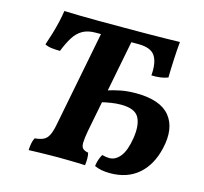

<svg xmlns="http://www.w3.org/2000/svg" viewBox="-100 -791 967 912"><g transform="rotate(15 383.0 -335.0)"><path d="M114.3 3Q115.3 -14.7 117.8 -29.6Q120.3 -44.5 127.4 -58.3Q155 -60.8 170.9 -68.8Q186.9 -76.8 196.7 -97.4Q206.4 -118 213.4 -157.3L306.6 -633.3H455.9L362.8 -157.3Q355.8 -118.5 355.5 -98.2Q355.2 -77.9 363.9 -69.6Q372.6 -61.3 390.6 -58.3Q393.7 -46.6 393.9 -30.4Q394.1 -14.1 391.6 3Q377.1 2 353.9 1.5Q330.6 1 305.5 0.5Q280.4 0 258.9 0Q237.3 0 211.5 0.5Q185.8 1 160 1.5Q134.3 2 114.3 3ZM515.1 9Q493 9 474.2 5.5Q455.4 2 438.8 -5.6Q440.4 -21.3 445.4 -36.5Q450.4 -51.7 458.1 -64.9Q468.4 -62 477.9 -60.7Q487.3 -59.5 493.7 -59.5Q524.3 -59.5 547.5 -88.6Q570.7 -117.7 580.7 -181.1Q591.1 -246.4 571.4 -282.8Q551.6 -319.1 483.3 -319.1Q460.4 -319.1 435.8 -315.3Q411.2 -311.6 386.5 -305.5L399.1 -366.7Q429.1 -376.8 462.8 -383.3Q496.5 -389.9 537.8 -389.9Q657.9 -389.9 705.2 -331.4Q752.6 -272.9 728.6 -170.2Q708.6 -84.7 654.4 -37.9Q600.1 9 515.1 9ZM136.2 -490.7Q116.3 -490.7 96 -492.9Q75.7 -495.2 61.5 -502.8Q71 -530.3 80.3 -561.4Q89.6 -592.6 96.7 -623Q103.7 -653.4 107.2 -679Q142.5 -678 183.3 -677Q224.1 -676 275.2 -676Q326.3 -676 392.5 -676Q454.5 -676 505.6 -676.3Q556.7 -676.5 599 -677.3Q641.3 -678 675.6 -679Q671.8 -639.4 669.4 -590.5Q667 -541.6 666.5 -501.9Q649.8 -495.3 629.2 -492.5Q608.6 -489.7 585.7 -490.7Q591 -555.3 569.8 -586.8Q548.6 -618.2 488.2 -618.2H277.6Q238.4 -618.2 212.9 -603.2Q187.5 -588.3 169.9 -560Q152.2 -531.8 136.2 -490.7Z"/></g></svg>

Font: Vollkorn
Style: Italic
Weight: 400
Italic angle: -11°
Designer: Friedrich Althausen
Foundry: Friedrich Althausen
Version: Version 5.001